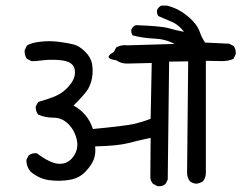

<svg xmlns="http://www.w3.org/2000/svg" viewBox="-20 -715 854 679"><path d="M673.8 -65.4Q661.1 -66.4 651.4 -74.2Q641.6 -86.9 641.6 -104.5L645.5 -498L578.1 -497.1L573.2 -80.1L565.4 -64.5Q554.7 -54.7 537.1 -56.6L521.5 -64.5Q512.7 -74.2 511.7 -86.9L512.7 -227.5Q471.7 -218.8 434.1 -209Q396.5 -199.2 316.4 -197.3Q319.3 -172.9 312 -152.3Q304.7 -131.8 282.7 -108.4Q260.7 -85 226.6 -79.1Q192.4 -73.2 155.8 -77.6Q119.1 -82 88.9 -107.4Q73.2 -125 73.2 -149.4L81.1 -165Q92.8 -174.8 110.4 -172.9Q158.2 -136.7 189.5 -135.7Q220.7 -134.8 239.7 -161.6Q258.8 -188.5 251.5 -221.2Q244.1 -253.9 221.7 -276.4Q199.2 -298.8 169.9 -298.8Q140.6 -298.8 115.2 -309.6Q105.5 -321.3 106.4 -338.9L115.2 -354.5Q143.6 -362.3 172.4 -373.5Q201.2 -384.8 222.7 -409.2Q244.1 -433.6 245.1 -456.1Q246.1 -478.5 231.9 -489.7Q217.8 -501 186 -502.9Q154.3 -504.9 128.9 -501.5Q103.5 -498 90.8 -499L75.2 -506.8Q65.4 -520.5 67.4 -538.1L75.2 -553.7Q88.9 -563.5 121.6 -567.4Q154.3 -571.3 186 -567.4Q217.8 -563.5 239.3 -558.1Q260.7 -552.7 281.2 -532.2Q301.8 -511.7 305.7 -487.8Q309.6 -463.9 305.7 -440.9Q301.8 -418 291.5 -400.4Q281.2 -382.8 240.2 -341.8Q291 -313.5 308.6 -258.8Q420.9 -269.5 451.7 -276.4Q482.4 -283.2 512.7 -294.9L516.6 -492.2L428.7 -490.2Q408.2 -490.2 390.6 -502Q341.8 -508.8 382.8 -531.2L390.6 -546.9Q408.2 -557.6 431.6 -554.7L597.7 -559.6Q564.5 -577.1 525.4 -578.6Q486.3 -580.1 449.2 -589.8Q443.4 -597.7 444.3 -610.4Q449.2 -622.1 460.9 -626Q549.8 -623 576.7 -615.2Q603.5 -607.4 630.9 -602.5Q611.3 -627.9 587.9 -637.7Q564.5 -647.5 540 -658.2Q534.2 -666 535.2 -678.7Q540 -690.4 550.8 -695.3H570.3Q597.7 -688.5 620.6 -674.3Q643.6 -660.2 661.6 -641.1Q679.7 -622.1 686.5 -602.1Q693.4 -582 705.1 -564.5L790 -560.5L805.7 -552.7Q815.4 -541 813.5 -523.4L805.7 -506.8Q787.1 -498 758.8 -499Q730.5 -500 708 -500V-103.5Q708 -86.9 698.2 -74.2Q686.5 -66.4 673.8 -65.4Z"/></svg>

Font: JasonHandwriting4
Style: Regular
Weight: 400
Version: Version 1.01.21